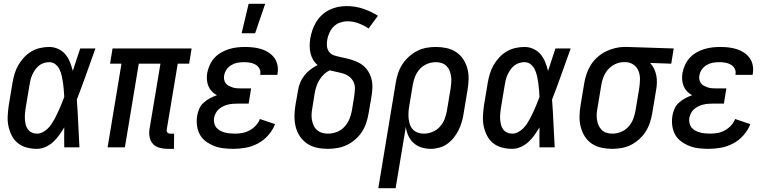

<svg xmlns="http://www.w3.org/2000/svg" viewBox="-20 -775 4040 1010"><path d="M174 8Q146 8 120 1Q94 -6 74 -22Q54 -38 42 -61.5Q30 -85 24.5 -111Q19 -137 20.5 -165Q22 -193 26 -221L46 -341Q50 -364 57 -387.5Q64 -411 76.5 -432.5Q89 -454 106.5 -473Q124 -492 145.5 -504.5Q167 -517 191 -522.5Q215 -528 239 -528Q264 -528 286.5 -517.5Q309 -507 324 -489Q339 -471 348 -448.5Q357 -426 363 -402Q373 -432 382.5 -461.5Q392 -491 402 -520H482Q458 -453 434 -385.5Q410 -318 384 -251Q389 -188 391.5 -125.5Q394 -63 398 0H318Q317 -26 317.5 -52.5Q318 -79 318 -105Q306 -85 292 -65Q278 -45 260 -28.5Q242 -12 219.5 -2Q197 8 174 8ZM175 -72Q190 -72 204.5 -79.5Q219 -87 230.5 -98Q242 -109 251 -122.5Q260 -136 267.5 -150Q275 -164 281.5 -178Q288 -192 294.5 -206.5Q301 -221 306.5 -235.5Q312 -250 318 -265Q317 -284 315.5 -302.5Q314 -321 311.5 -339Q309 -357 305 -375Q301 -393 293.5 -409Q286 -425 272 -436.5Q258 -448 239 -448Q225 -448 210.5 -443.5Q196 -439 184.5 -429.5Q173 -420 164.5 -407.5Q156 -395 150 -382Q144 -369 140.5 -355Q137 -341 135 -327L115 -207Q113 -193 111.5 -178Q110 -163 111 -148.5Q112 -134 115 -120.5Q118 -107 126 -95.5Q134 -84 147 -78Q160 -72 175 -72Z M895 8H862Q840 8 819.5 2.5Q799 -3 785.5 -17Q772 -31 767.5 -51.5Q763 -72 766 -93L824 -440H710L637 0H546L619 -440H559L572 -520H988L975 -440H915L857 -93Q856 -89 857 -85Q858 -81 860.5 -78Q863 -75 867 -73.5Q871 -72 876 -72H896Z M1208 8Q1182 8 1156 5Q1130 2 1107 -7Q1084 -16 1064 -30.5Q1044 -45 1032 -66Q1020 -87 1016.5 -113Q1013 -139 1017 -165Q1020 -184 1028 -202.5Q1036 -221 1051.5 -235Q1067 -249 1085 -258.5Q1103 -268 1121 -274Q1106 -282 1094.5 -294Q1083 -306 1076.5 -321.5Q1070 -337 1068.5 -355Q1067 -373 1070 -391Q1074 -412 1083.5 -433Q1093 -454 1108 -470.5Q1123 -487 1143 -498.5Q1163 -510 1184 -516.5Q1205 -523 1226.5 -525.5Q1248 -528 1269 -528Q1291 -528 1313 -525.5Q1335 -523 1355.5 -516.5Q1376 -510 1393.5 -498.5Q1411 -487 1423 -470.5Q1435 -454 1439.5 -432.5Q1444 -411 1440 -388L1439 -381H1349V-384Q1352 -401 1344.5 -414.5Q1337 -428 1323.5 -435.5Q1310 -443 1294.5 -445.5Q1279 -448 1262 -448Q1246 -448 1229.5 -445Q1213 -442 1197.5 -433Q1182 -424 1172 -409.5Q1162 -395 1159 -378Q1157 -367 1159 -356.5Q1161 -346 1167 -337.5Q1173 -329 1182.5 -324Q1192 -319 1202 -315.5Q1212 -312 1223 -311Q1234 -310 1245 -310H1301L1288 -230H1232Q1219 -230 1206 -229Q1193 -228 1180 -225Q1167 -222 1154.5 -216Q1142 -210 1131.5 -201Q1121 -192 1115 -180Q1109 -168 1106 -155Q1104 -141 1107 -127.5Q1110 -114 1117.5 -104.5Q1125 -95 1136.5 -88.5Q1148 -82 1161 -78.5Q1174 -75 1188 -73.5Q1202 -72 1216 -72Q1235 -72 1254.5 -75.5Q1274 -79 1292.5 -89Q1311 -99 1325.5 -114.5Q1340 -130 1347 -149L1427 -122Q1415 -91 1391.5 -64Q1368 -37 1337 -20.5Q1306 -4 1273 2Q1240 8 1208 8ZM1251 -600 1288 -755H1375L1322 -600Z M1705 8Q1675 8 1647 2Q1619 -4 1596.5 -19Q1574 -34 1558.5 -56.5Q1543 -79 1536 -106Q1529 -133 1529 -162Q1529 -191 1534 -221L1547 -295Q1550 -317 1558 -337.5Q1566 -358 1580 -376.5Q1594 -395 1612.5 -409Q1631 -423 1651 -433Q1637 -444 1627.5 -460Q1618 -476 1613.5 -494.5Q1609 -513 1609 -532.5Q1609 -552 1612 -572Q1616 -595 1623.5 -617Q1631 -639 1643.5 -659.5Q1656 -680 1674 -696.5Q1692 -713 1713.5 -723.5Q1735 -734 1758 -738.5Q1781 -743 1803 -743Q1849 -743 1890.5 -729Q1932 -715 1968 -692L1919 -625Q1895 -641 1867 -652Q1839 -663 1808 -663Q1789 -663 1769.5 -656.5Q1750 -650 1735.5 -635.5Q1721 -621 1712.5 -602Q1704 -583 1701 -564Q1698 -547 1700 -530.5Q1702 -514 1712 -501.5Q1722 -489 1737 -484Q1752 -479 1768 -475.5Q1784 -472 1800 -468.5Q1816 -465 1831 -460Q1846 -455 1860.5 -448.5Q1875 -442 1887.5 -432.5Q1900 -423 1909.5 -410.5Q1919 -398 1925.5 -384Q1932 -370 1935.5 -354Q1939 -338 1939 -321.5Q1939 -305 1937 -288Q1935 -271 1932 -254L1919 -179Q1915 -155 1907 -130Q1899 -105 1884.5 -82.5Q1870 -60 1849.5 -42Q1829 -24 1805 -12.5Q1781 -1 1755.5 3.5Q1730 8 1705 8ZM1705 -72Q1728 -72 1751 -80.5Q1774 -89 1791 -107Q1808 -125 1817.5 -147.5Q1827 -170 1831 -193L1843 -267Q1846 -287 1847 -306.5Q1848 -326 1840.5 -342.5Q1833 -359 1819 -370.5Q1805 -382 1787.5 -387.5Q1770 -393 1751.5 -396.5Q1733 -400 1715 -405Q1697 -397 1683 -383Q1669 -369 1659 -352.5Q1649 -336 1643.5 -318Q1638 -300 1635 -282L1623 -207Q1620 -191 1619 -175Q1618 -159 1621 -143.5Q1624 -128 1630 -114.5Q1636 -101 1647.5 -91Q1659 -81 1674 -76.5Q1689 -72 1705 -72Z M1970 215 2062 -341Q2066 -365 2074 -389.5Q2082 -414 2096.5 -436.5Q2111 -459 2131 -477Q2151 -495 2174.5 -507Q2198 -519 2223 -523.5Q2248 -528 2272 -528Q2301 -528 2329 -522Q2357 -516 2379.5 -501Q2402 -486 2417 -463Q2432 -440 2439 -413Q2446 -386 2445 -357.5Q2444 -329 2439 -299L2419 -179Q2416 -157 2409.5 -135Q2403 -113 2393 -92Q2383 -71 2368 -52Q2353 -33 2334 -19Q2315 -5 2291.5 1.5Q2268 8 2246 8Q2221 8 2197 0.5Q2173 -7 2155.5 -23Q2138 -39 2128 -61Q2118 -83 2115 -108L2061 215ZM2209 -72Q2232 -72 2254.5 -81Q2277 -90 2293.5 -108Q2310 -126 2318.5 -148Q2327 -170 2331 -193L2351 -313Q2353 -328 2354 -344Q2355 -360 2352.5 -375.5Q2350 -391 2344.5 -404.5Q2339 -418 2328 -428.5Q2317 -439 2302.5 -443.5Q2288 -448 2273 -448Q2250 -448 2227.5 -439Q2205 -430 2188.5 -412Q2172 -394 2163.5 -372Q2155 -350 2151 -327L2133 -218Q2130 -202 2129 -185Q2128 -168 2129.5 -152Q2131 -136 2136 -121Q2141 -106 2151.5 -94.5Q2162 -83 2177.5 -77.5Q2193 -72 2209 -72Z M2674 8Q2646 8 2620 1Q2594 -6 2574 -22Q2554 -38 2542 -61.5Q2530 -85 2524.5 -111Q2519 -137 2520.5 -165Q2522 -193 2526 -221L2546 -341Q2550 -364 2557 -387.5Q2564 -411 2576.5 -432.5Q2589 -454 2606.5 -473Q2624 -492 2645.5 -504.5Q2667 -517 2691 -522.5Q2715 -528 2739 -528Q2764 -528 2786.5 -517.5Q2809 -507 2824 -489Q2839 -471 2848 -448.5Q2857 -426 2863 -402Q2873 -432 2882.5 -461.5Q2892 -491 2902 -520H2982Q2958 -453 2934 -385.5Q2910 -318 2884 -251Q2889 -188 2891.5 -125.5Q2894 -63 2898 0H2818Q2817 -26 2817.5 -52.5Q2818 -79 2818 -105Q2806 -85 2792 -65Q2778 -45 2760 -28.5Q2742 -12 2719.5 -2Q2697 8 2674 8ZM2675 -72Q2690 -72 2704.5 -79.5Q2719 -87 2730.5 -98Q2742 -109 2751 -122.5Q2760 -136 2767.5 -150Q2775 -164 2781.5 -178Q2788 -192 2794.5 -206.5Q2801 -221 2806.5 -235.5Q2812 -250 2818 -265Q2817 -284 2815.5 -302.5Q2814 -321 2811.5 -339Q2809 -357 2805 -375Q2801 -393 2793.5 -409Q2786 -425 2772 -436.5Q2758 -448 2739 -448Q2725 -448 2710.5 -443.5Q2696 -439 2684.5 -429.5Q2673 -420 2664.5 -407.5Q2656 -395 2650 -382Q2644 -369 2640.5 -355Q2637 -341 2635 -327L2615 -207Q2613 -193 2611.5 -178Q2610 -163 2611 -148.5Q2612 -134 2615 -120.5Q2618 -107 2626 -95.5Q2634 -84 2647 -78Q2660 -72 2675 -72Z M3201 8Q3172 8 3144 2Q3116 -4 3093.5 -19Q3071 -34 3056.5 -57Q3042 -80 3035 -107Q3028 -134 3028.5 -162.5Q3029 -191 3034 -221L3054 -341Q3058 -365 3066.5 -389Q3075 -413 3089 -435Q3103 -457 3123.5 -475Q3144 -493 3167.5 -504.5Q3191 -516 3216 -522Q3241 -528 3265 -528H3281L3524 -520L3511 -440L3400 -444Q3413 -430 3421 -413Q3429 -396 3432.5 -377.5Q3436 -359 3435.5 -339Q3435 -319 3431 -299L3411 -179Q3407 -155 3399 -130.5Q3391 -106 3377 -83.5Q3363 -61 3343 -43Q3323 -25 3299.5 -13Q3276 -1 3250.5 3.5Q3225 8 3201 8ZM3201 -72Q3224 -72 3246.5 -81Q3269 -90 3285.5 -108Q3302 -126 3310.5 -148Q3319 -170 3323 -193L3343 -313Q3346 -335 3346.5 -357.5Q3347 -380 3339.5 -400Q3332 -420 3315 -433Q3298 -446 3276 -448H3261Q3239 -448 3217 -438Q3195 -428 3179.5 -410.5Q3164 -393 3155 -371Q3146 -349 3143 -327L3123 -207Q3120 -192 3119 -176Q3118 -160 3120.5 -144.5Q3123 -129 3129 -115.5Q3135 -102 3145.5 -91.5Q3156 -81 3171 -76.5Q3186 -72 3201 -72Z M3708 8Q3682 8 3656 5Q3630 2 3607 -7Q3584 -16 3564 -30.5Q3544 -45 3532 -66Q3520 -87 3516.5 -113Q3513 -139 3517 -165Q3520 -184 3528 -202.5Q3536 -221 3551.5 -235Q3567 -249 3585 -258.5Q3603 -268 3621 -274Q3606 -282 3594.5 -294Q3583 -306 3576.5 -321.5Q3570 -337 3568.5 -355Q3567 -373 3570 -391Q3574 -412 3583.5 -433Q3593 -454 3608 -470.5Q3623 -487 3643 -498.5Q3663 -510 3684 -516.5Q3705 -523 3726.5 -525.5Q3748 -528 3769 -528Q3791 -528 3813 -525.5Q3835 -523 3855.5 -516.5Q3876 -510 3893.5 -498.5Q3911 -487 3923 -470.5Q3935 -454 3939.5 -432.5Q3944 -411 3940 -388L3939 -381H3849V-384Q3852 -401 3844.5 -414.5Q3837 -428 3823.5 -435.5Q3810 -443 3794.5 -445.5Q3779 -448 3762 -448Q3746 -448 3729.5 -445Q3713 -442 3697.5 -433Q3682 -424 3672 -409.5Q3662 -395 3659 -378Q3657 -367 3659 -356.5Q3661 -346 3667 -337.5Q3673 -329 3682.5 -324Q3692 -319 3702 -315.5Q3712 -312 3723 -311Q3734 -310 3745 -310H3801L3788 -230H3732Q3719 -230 3706 -229Q3693 -228 3680 -225Q3667 -222 3654.5 -216Q3642 -210 3631.5 -201Q3621 -192 3615 -180Q3609 -168 3606 -155Q3604 -141 3607 -127.5Q3610 -114 3617.5 -104.5Q3625 -95 3636.5 -88.5Q3648 -82 3661 -78.5Q3674 -75 3688 -73.5Q3702 -72 3716 -72Q3735 -72 3754.5 -75.5Q3774 -79 3792.5 -89Q3811 -99 3825.5 -114.5Q3840 -130 3847 -149L3927 -122Q3915 -91 3891.5 -64Q3868 -37 3837 -20.5Q3806 -4 3773 2Q3740 8 3708 8Z"/></svg>

Font: Iosevka Term Curly Medium
Style: Italic
Weight: 500
Italic angle: -9°
Designer: Belleve Invis
Foundry: Belleve Invis
Version: Version 32.3.0